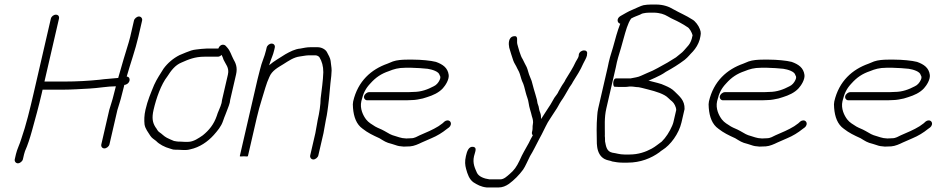

<svg xmlns="http://www.w3.org/2000/svg" viewBox="-20 -685 4164 850"><path d="M573.1 -594 556.5 -522C554.7 -514 552.5 -506 550 -498C535 -448.5 518.5 -395.4 504.4 -344L503.5 -340C475.5 -336.6 449.8 -336.2 420.6 -332C371.5 -326.9 318.1 -324 265.8 -324H176.8L241 -602C243.4 -612.3 237.8 -620 227.6 -620C217.5 -620 207.4 -612.4 205 -602L128.6 -271C112.9 -203.1 95.7 -131.7 74.2 -70C66.9 -45.4 55.9 -25.4 50.7 -3L45.4 20C43.3 29.2 50 38 59.2 38C68.5 38 79.3 29.2 81.4 20L86.5 -2C87.4 -6 88.8 -10.7 90.7 -16C102.8 -42.8 112.5 -73.7 121.5 -106C136 -158.3 151.7 -215.2 164.6 -271L168.5 -288H257.5C296.3 -288 340.2 -291.1 376.6 -293C414 -294.8 456.3 -303 493 -303C489.5 -291 486.3 -278.3 483.2 -265C477.2 -239.3 471.1 -224.1 463.9 -199L428.6 -46C426.4 -36.5 432.3 -28 442 -28C451.6 -28 462.4 -36.5 464.6 -46L499.7 -198C507.1 -223.6 513 -238.3 519.2 -265C522.3 -278.3 525.4 -290.7 528.7 -302L530.3 -309L535.6 -310C556.8 -315.7 561 -344.5 540.9 -346C557.2 -403.5 579.3 -464.7 592.5 -522L609.1 -594C611.3 -603.2 604.5 -612 595.3 -612C586.1 -612 575.3 -603.2 573.1 -594Z M939.7 -172C926.6 -133.8 905.3 -108.3 877.9 -86C859.6 -73.4 836.8 -57 812.2 -57H798.2C793.5 -57 786.9 -57.3 778.4 -58C770.4 -58 764.8 -58.3 761.6 -59L750.1 -61C742.6 -63.7 725.1 -71.8 718.8 -75C705.4 -81.9 697.3 -92.2 685.1 -100C677.7 -104.2 674.1 -115.5 668.2 -122C655.9 -141.6 651.3 -161.6 659.9 -199C671.9 -250.8 693 -311.2 721.1 -347C737.1 -372.3 755.6 -396.9 783.2 -408C814.4 -422 843 -434 885.2 -434H944.2C950.2 -434 955.8 -436.7 961 -442C965 -434.3 966.9 -429.4 970 -420C978.2 -401.2 996.1 -385.8 989 -355L963.1 -243C962 -238.3 961.3 -233.7 960.9 -229C957 -212.1 942.8 -185.4 939.7 -172ZM946.5 -470H893.5C881.2 -470 860.4 -467.2 849.6 -466C831.5 -464.2 821.2 -459.9 803.6 -453L774.8 -441C747 -427 722 -405.7 704 -381C689.4 -357 675.4 -337.8 662.3 -309C647.5 -272.6 633.7 -241.5 624.1 -199.5C618.1 -173.7 618 -152.5 619.9 -134C623.3 -113.9 635.9 -99.7 645.4 -84C652.7 -73.1 661.1 -68.9 671.1 -61C684.7 -46.4 709.1 -33.4 733.2 -27L746.3 -23C751.5 -22.3 759.1 -22 769.1 -22C778.3 -21.3 785.2 -21 789.8 -21H803.8C809.2 -21 815.4 -22 822.5 -24C863.4 -32.6 899.8 -57.7 926.1 -87C942.8 -106.1 959.2 -124.5 967.6 -150L973.3 -166C974.5 -168 975.6 -170.8 976.8 -174.5C980.8 -186.8 993.7 -215.5 997.3 -231C997.6 -235 998.2 -239 999.1 -243L1025 -355C1032.4 -387 1023.3 -405.8 1012.9 -424C1003.6 -441.9 999.5 -459.2 986.4 -474L979.3 -482C976 -485.3 971.9 -487 966.9 -487C957.3 -487 950.2 -479.8 946.5 -470Z M1160.4 -474 1157.9 -463C1150.4 -430.7 1139.3 -412.9 1130.8 -376C1126.8 -361.3 1123.2 -347.3 1120.1 -334L1041.6 6C1041.2 8 1047.1 8.3 1059.4 7C1071.1 8.3 1077.2 8 1077.6 6L1116.6 -163C1122.7 -189.3 1131.9 -223.3 1139.3 -246C1150.2 -279.5 1158.5 -315.1 1172.4 -344C1183.8 -372.6 1211.1 -386.4 1234.6 -401C1256.4 -414.6 1279.8 -431.6 1307.4 -435C1319.1 -436.1 1333.4 -440 1345.6 -440H1377.6C1383.5 -440 1392.4 -435 1394.5 -431C1405 -413.6 1411.5 -392 1411.3 -365C1410.1 -327.5 1404.2 -288.5 1399.5 -249C1399.2 -220.3 1393.9 -185.8 1386.3 -153C1385.8 -147.7 1384.7 -141.7 1383.2 -135C1380.5 -123.4 1378.9 -107.8 1376.2 -96L1353.3 3C1351.2 12.2 1357.9 21 1367.2 21C1376.4 21 1387.2 12.2 1389.3 3L1412.2 -96C1414.9 -107.9 1416.5 -123.5 1419.2 -135C1420.7 -141.7 1421.9 -148.3 1422.8 -155C1425.8 -168 1427.9 -180.6 1429.6 -193L1432.6 -215C1438.8 -259.3 1440.8 -305 1446.6 -349L1448.1 -373C1448 -381 1447.3 -388.3 1446.2 -395C1443.8 -411.4 1444.9 -419.6 1437.4 -435L1427 -455C1420.9 -465.8 1404.5 -476 1385.9 -476H1353.9C1338.1 -476 1323.8 -472.7 1309.5 -470C1285.8 -468.1 1263 -455.7 1243.7 -445C1220 -429.3 1192.7 -414.8 1171.4 -396C1173 -400 1174.2 -403.7 1175 -407C1181.9 -429 1188.5 -439.7 1193.9 -463L1196.4 -474C1198.8 -484.1 1192.4 -492 1182.6 -492C1172.8 -492 1162.8 -484.1 1160.4 -474Z M1605.6 -241H1778.6C1786.6 -241 1795 -241.3 1803.9 -242C1819.4 -242 1837.9 -246.1 1851.5 -249L1870.9 -255C1896.5 -262.9 1922.5 -274.4 1940.4 -294C1952.3 -307.1 1968.6 -332.4 1966.5 -353C1962.2 -385.2 1940.4 -400 1909.9 -411C1887.8 -416.9 1842.7 -421 1810.2 -421H1782.2C1760.7 -421 1736.9 -419.2 1719.3 -413L1695 -403C1623.9 -377.9 1564.3 -326.4 1543.5 -236C1541.8 -228.7 1541.6 -219 1542.8 -207C1546 -167.4 1557.9 -134.3 1585.5 -115C1608.5 -96.9 1630 -86.6 1659.9 -73C1680.4 -60.6 1688.9 -53.9 1714.1 -48L1729.9 -43C1742.6 -38.4 1750.2 -37.2 1767.3 -36C1777.3 -36 1786.7 -36.3 1795.5 -37C1813.4 -38.3 1832.4 -47.1 1846.5 -54L1889.9 -73C1914.6 -83.2 1938.3 -97.7 1958.3 -114L1967.9 -121C1972 -124.3 1974.7 -128.5 1975.8 -133.5C1978.1 -143.4 1971.5 -152 1961.6 -152C1956.6 -152 1952 -150.3 1947.9 -147L1939.1 -139C1928.8 -130.6 1914.1 -121.2 1901.5 -115L1881.2 -105L1837.9 -86C1827.4 -80.9 1814.9 -73 1800.9 -73C1793.4 -72.3 1786 -72 1778.6 -72C1763 -73.2 1758.9 -73.6 1747.8 -77L1731.9 -82C1708.8 -88.1 1703.1 -93.2 1682.2 -105C1664.9 -114.8 1655.5 -116.7 1640.9 -125C1626.2 -134.4 1611.5 -142.4 1601 -156C1587.9 -173 1572.1 -204 1579.7 -237C1588.1 -273.1 1598.9 -293.8 1620 -316C1643.7 -342.5 1668 -358.8 1701.4 -370C1723.5 -379.1 1743.3 -385 1773.9 -385H1801.9C1816.2 -385 1861.9 -382.2 1872.8 -380.5C1892.4 -377.5 1923.4 -368.7 1926.3 -352C1929.9 -347.3 1931.2 -341 1926.4 -331C1920.8 -318.6 1911.4 -308.1 1900 -303C1874 -289.3 1845.4 -278 1810.2 -278C1802 -277.3 1794.3 -277 1786.9 -277H1613.9C1604.7 -277 1593.9 -268.2 1591.8 -259C1589.7 -249.8 1596.4 -241 1605.6 -241Z M2336.7 -107 2335.1 -100C2333.9 -94.7 2335.1 -90 2338.9 -86C2333 -75.7 2326.5 -64.3 2321 -52C2305.5 -23.1 2293.7 -5.9 2280 26C2266.7 53.7 2256.4 68.4 2235.6 86C2224.2 95.7 2211 109 2194.8 109H2146.8C2123.5 106 2099.7 97 2091.5 80C2082.9 60.2 2071.2 38.1 2078.5 6.5C2082.7 -11.6 2094.1 -32.3 2074.6 -35C2054.1 -37.8 2047.1 -13.4 2042.6 6C2037.1 29.9 2038.8 45.6 2043.5 63C2049.6 85.7 2057.4 108.8 2075.8 122C2093.3 132.9 2109 142.3 2135.5 145H2186.5C2204.6 145 2219.3 138.6 2233.2 129C2256.3 112 2278.3 89.9 2295.8 66C2305 53.4 2318.9 20.6 2326.6 6C2340.4 -15.8 2353.5 -44 2366.1 -67.5L2378.4 -90.5C2389.1 -110.6 2402 -141 2414.5 -158C2422.8 -169.4 2430.1 -183.5 2439.2 -196C2448.7 -209 2455.4 -224.5 2463.7 -237C2476.6 -254.6 2483.8 -269 2495.7 -289C2503.1 -303.6 2510.7 -310 2516.6 -323C2532.5 -348.2 2549.3 -373.8 2562.3 -404C2567.5 -415.5 2575.4 -426.3 2578.4 -439L2579 -446C2584.1 -468.3 2547.7 -466.6 2542.5 -444L2541.9 -437C2539.7 -427.6 2534.1 -421.9 2529.1 -412C2515.7 -382.4 2499.1 -358.2 2483.9 -333C2479.1 -321.1 2471.6 -313.6 2464.5 -301L2452.6 -280C2451.1 -276 2448.8 -272 2445.9 -268L2434.2 -252C2425.6 -238.3 2419.4 -224.3 2409.7 -211C2397.3 -192.9 2387.4 -175.6 2375.5 -158C2375.2 -169.9 2375 -177.4 2371.2 -187C2367.1 -196.3 2366.7 -203.1 2364.4 -214L2359.6 -228C2358.6 -232 2357.7 -237 2357.1 -243C2353.7 -258.1 2347.2 -275.9 2343.2 -291L2333.5 -327C2331.5 -333 2329 -339.3 2325.9 -346C2320.5 -357.1 2316.6 -377.3 2311.6 -388L2303.3 -404C2300.7 -410 2297.7 -416 2294.4 -422C2286.4 -434.9 2286 -439.3 2279.5 -457C2273.8 -473.7 2274.7 -476.5 2270.1 -490C2266.3 -504.1 2277.2 -529 2253.6 -524.5C2229.7 -519.9 2231 -490.1 2234.4 -474C2238 -460.7 2247.8 -430.1 2252.3 -417C2255.9 -405.8 2265 -394.1 2269.4 -383L2277.7 -367C2282.7 -356.8 2287 -335.7 2291.3 -326C2299.8 -309.6 2302.3 -294.3 2307.5 -275C2310.8 -260.6 2318.6 -244.3 2320.1 -230C2323.2 -206.6 2330.3 -190.9 2335 -169C2338.1 -160.7 2341.9 -146.7 2338.9 -134C2336.7 -124.4 2338.9 -116.4 2336.7 -107Z M2725.9 -580C2713 -547.4 2703.8 -511.8 2693.7 -475L2680.7 -432C2676.7 -417.3 2673.2 -402.3 2670.3 -387L2628.3 -205C2625.9 -194.3 2624.4 -183.7 2623.9 -173C2620.1 -129 2621.6 -88.5 2622.3 -49L2623.8 -34C2627.1 -11.4 2636.9 8.7 2656.6 19C2670.2 26 2677.9 24.6 2691.1 30C2705 32.6 2719 35 2734.9 35H2758.9C2815.4 35 2863.1 15.5 2899.5 -11C2903.8 -15 2908.2 -18.3 2912.8 -21C2948 -42.6 2985.4 -92.6 2997 -143L3010.6 -202C3011.9 -241.5 2987.8 -258.6 2966.6 -280C2955.1 -291.6 2941.2 -299 2924.6 -306C2905 -316.1 2878.6 -320.3 2855.5 -327C2853.5 -327 2851.9 -327.3 2850.7 -328C2851.5 -328.7 2852.6 -329 2854 -329L2880.7 -341C2896.9 -348.3 2913.9 -356.9 2927.7 -367C2958.1 -383.6 2983.7 -399.5 3011 -420C3027.6 -433.5 3032.8 -442.5 3047.5 -457C3060.6 -471.6 3071.5 -488.9 3077.7 -510C3083.2 -533.7 3084.6 -539.8 3078.4 -556C3073.1 -571 3058.1 -592 3044.3 -599C3018.3 -616.1 2989.3 -627.8 2960.7 -644C2941.7 -655.8 2916.3 -665 2883.5 -665H2862.5C2849.7 -665 2839.1 -663.7 2828.8 -662C2817.4 -659.6 2792.1 -646.8 2780.2 -642C2762.3 -635.2 2743.5 -623.1 2726.8 -614C2708.8 -603.6 2711.6 -583.3 2725.9 -580ZM2854.2 -629H2875.2C2886.6 -629 2902.2 -626.4 2910.1 -624L2923.9 -619C2926.9 -617.7 2931.4 -615.3 2937.3 -612C2955.4 -600.7 2969.5 -596.6 2990.1 -585L3007.8 -575C3011.8 -572.3 3016.4 -569.3 3021.7 -566C3033.1 -561 3043.1 -540.2 3046.1 -529L3042.4 -513C3037.6 -498 3032.3 -488.1 3022.4 -478C3009.7 -464.5 3006.2 -457.2 2991 -446L2972.5 -431C2960.6 -423.7 2947.9 -415.4 2935.2 -408C2905.4 -392.3 2879.1 -374.7 2845.6 -362L2818.8 -350C2804.1 -342.7 2789.2 -341.8 2772 -338H2708C2691.1 -338 2692.7 -301 2700.5 -301C2707.7 -300.3 2714.9 -300 2722.3 -300H2744.3C2751.6 -300 2759.4 -300.7 2767.7 -302H2771.7C2786.1 -302 2793.9 -299 2807 -299C2812.2 -298.3 2817 -297.3 2821.3 -296C2858 -286.3 2894.6 -278.9 2922.7 -263C2934.2 -257.3 2945.5 -243 2955.5 -236C2964.5 -228.3 2973.5 -211.7 2973.7 -198L2961.2 -144C2960.3 -140 2958.4 -134.7 2955.6 -128C2944.2 -101.7 2928.1 -76.2 2909.4 -58C2893.9 -47.2 2882.3 -36.3 2865.2 -27C2838.1 -12.2 2805.5 -1 2767.2 -1H2744.2C2723.1 -1 2708.4 -6.8 2691.1 -9C2665.6 -14.3 2663 -36.8 2658.6 -59L2658.3 -75C2657.5 -80.3 2657.4 -85.3 2657.8 -90C2658.1 -126.6 2654.6 -162.7 2664.3 -205L2706.3 -387C2709.2 -402.3 2712.5 -416.7 2716.3 -430L2729.2 -473C2733.3 -487.7 2737.2 -501.7 2740.9 -515C2749.6 -545.7 2758.9 -582.1 2774.2 -603C2787.3 -610.5 2798.4 -613.8 2813.1 -620C2820.1 -624 2824.9 -626 2827.5 -626C2835.9 -627.6 2843.3 -629 2854.2 -629Z M3180.6 -241H3353.6C3361.6 -241 3370 -241.3 3378.9 -242C3394.4 -242 3412.9 -246.1 3426.5 -249L3445.9 -255C3471.5 -262.9 3497.5 -274.4 3515.4 -294C3527.3 -307.1 3543.6 -332.4 3541.5 -353C3537.2 -385.2 3515.4 -400 3484.9 -411C3462.8 -416.9 3417.7 -421 3385.2 -421H3357.2C3335.7 -421 3311.9 -419.2 3294.3 -413L3270 -403C3198.9 -377.9 3139.3 -326.4 3118.5 -236C3116.8 -228.7 3116.6 -219 3117.8 -207C3121 -167.4 3132.9 -134.3 3160.5 -115C3183.5 -96.9 3205 -86.6 3234.9 -73C3255.4 -60.6 3263.9 -53.9 3289.1 -48L3304.9 -43C3317.6 -38.4 3325.2 -37.2 3342.3 -36C3352.3 -36 3361.7 -36.3 3370.5 -37C3388.4 -38.3 3407.4 -47.1 3421.5 -54L3464.9 -73C3489.6 -83.2 3513.3 -97.7 3533.3 -114L3542.9 -121C3547 -124.3 3549.7 -128.5 3550.8 -133.5C3553.1 -143.4 3546.5 -152 3536.6 -152C3531.6 -152 3527 -150.3 3522.9 -147L3514.1 -139C3503.8 -130.6 3489.1 -121.2 3476.5 -115L3456.2 -105L3412.9 -86C3402.4 -80.9 3389.9 -73 3375.9 -73C3368.4 -72.3 3361 -72 3353.6 -72C3338 -73.2 3333.9 -73.6 3322.8 -77L3306.9 -82C3283.8 -88.1 3278.1 -93.2 3257.2 -105C3239.9 -114.8 3230.5 -116.7 3215.9 -125C3201.2 -134.4 3186.5 -142.4 3176 -156C3162.9 -173 3147.1 -204 3154.7 -237C3163.1 -273.1 3173.9 -293.8 3195 -316C3218.7 -342.5 3243 -358.8 3276.4 -370C3298.5 -379.1 3318.3 -385 3348.9 -385H3376.9C3391.2 -385 3436.9 -382.2 3447.8 -380.5C3467.4 -377.5 3498.4 -368.7 3501.3 -352C3504.9 -347.3 3506.2 -341 3501.4 -331C3495.8 -318.6 3486.4 -308.1 3475 -303C3449 -289.3 3420.4 -278 3385.2 -278C3377 -277.3 3369.3 -277 3361.9 -277H3188.9C3179.7 -277 3168.9 -268.2 3166.8 -259C3164.7 -249.8 3171.4 -241 3180.6 -241Z M3735.6 -241H3908.6C3916.6 -241 3925 -241.3 3933.9 -242C3949.4 -242 3967.9 -246.1 3981.5 -249L4000.9 -255C4026.5 -262.9 4052.5 -274.4 4070.4 -294C4082.3 -307.1 4098.6 -332.4 4096.5 -353C4092.2 -385.2 4070.4 -400 4039.9 -411C4017.8 -416.9 3972.7 -421 3940.2 -421H3912.2C3890.7 -421 3866.9 -419.2 3849.3 -413L3825 -403C3753.9 -377.9 3694.3 -326.4 3673.5 -236C3671.8 -228.7 3671.6 -219 3672.8 -207C3676 -167.4 3687.9 -134.3 3715.5 -115C3738.5 -96.9 3760 -86.6 3789.9 -73C3810.4 -60.6 3818.9 -53.9 3844.1 -48L3859.9 -43C3872.6 -38.4 3880.2 -37.2 3897.3 -36C3907.3 -36 3916.7 -36.3 3925.5 -37C3943.4 -38.3 3962.4 -47.1 3976.5 -54L4019.9 -73C4044.6 -83.2 4068.3 -97.7 4088.3 -114L4097.9 -121C4102 -124.3 4104.7 -128.5 4105.8 -133.5C4108.1 -143.4 4101.5 -152 4091.6 -152C4086.6 -152 4082 -150.3 4077.9 -147L4069.1 -139C4058.8 -130.6 4044.1 -121.2 4031.5 -115L4011.2 -105L3967.9 -86C3957.4 -80.9 3944.9 -73 3930.9 -73C3923.4 -72.3 3916 -72 3908.6 -72C3893 -73.2 3888.9 -73.6 3877.8 -77L3861.9 -82C3838.8 -88.1 3833.1 -93.2 3812.2 -105C3794.9 -114.8 3785.5 -116.7 3770.9 -125C3756.2 -134.4 3741.5 -142.4 3731 -156C3717.9 -173 3702.1 -204 3709.7 -237C3718.1 -273.1 3728.9 -293.8 3750 -316C3773.7 -342.5 3798 -358.8 3831.4 -370C3853.5 -379.1 3873.3 -385 3903.9 -385H3931.9C3946.2 -385 3991.9 -382.2 4002.8 -380.5C4022.4 -377.5 4053.4 -368.7 4056.3 -352C4059.9 -347.3 4061.2 -341 4056.4 -331C4050.8 -318.6 4041.4 -308.1 4030 -303C4004 -289.3 3975.4 -278 3940.2 -278C3932 -277.3 3924.3 -277 3916.9 -277H3743.9C3734.7 -277 3723.9 -268.2 3721.8 -259C3719.7 -249.8 3726.4 -241 3735.6 -241Z"/></svg>

Font: HoneyBee
Style: LitIt
Weight: 300
Foundry: Cannot Into Space Fonts
Version: Version 0.89